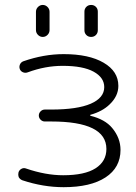

<svg xmlns="http://www.w3.org/2000/svg" viewBox="-20 -777 556 785"><path d="M127 -654.3V-728.5Q127 -740.2 135.3 -748.5Q143.6 -756.8 154.8 -756.8Q166 -756.8 174.3 -748.5Q182.6 -740.2 182.6 -728.5V-654.3Q182.6 -642.6 174.3 -634.3Q166 -626 154.8 -626Q143.6 -626 135.3 -634.3Q127 -642.6 127 -654.3ZM325.2 -653.3V-729.5Q325.2 -741.2 333 -749Q340.8 -756.8 352.5 -756.8Q364.3 -756.8 372.1 -749Q379.9 -741.2 379.9 -729.5V-653.3Q379.9 -641.6 372.1 -633.8Q364.3 -626 352.5 -626Q340.8 -626 333 -633.8Q325.2 -641.6 325.2 -653.3ZM349.6 -307.6Q348.6 -307.6 348.6 -306.2Q348.6 -304.7 349.6 -303.7Q409.2 -289.1 438.5 -253.9Q472.7 -212.9 472.7 -164.1Q472.7 -91.8 411.6 -51.8Q350.6 -11.7 240.2 -11.7Q156.2 -11.7 71.3 -40Q61.5 -43.9 56.6 -52.7Q54.7 -58.6 54.7 -64.5Q54.7 -68.4 55.7 -72.3Q58.6 -82 67.9 -86.9Q77.1 -91.8 86.9 -87.9Q167 -60.5 238.3 -60.5Q326.2 -60.5 370.6 -88.9Q415 -117.2 415 -168Q415 -280.3 189.5 -280.3H163.1Q153.3 -280.3 146 -287.6Q138.7 -294.9 138.7 -304.7Q138.7 -314.5 146 -321.8Q153.3 -329.1 163.1 -329.1H189.5Q295.9 -329.1 351.1 -353Q406.2 -377 406.2 -420.9Q406.2 -460 362.8 -483.9Q319.3 -507.8 236.3 -507.8Q165 -507.8 93.8 -481.4Q84 -477.5 74.2 -481.4Q64.5 -485.4 61 -494.6Q57.6 -503.9 61.5 -513.2Q65.4 -522.5 75.2 -526.4Q159.2 -555.7 240.2 -555.7Q343.8 -555.7 403.8 -520.5Q463.9 -485.4 463.9 -425.8Q463.9 -383.8 427.7 -349.6Q398.4 -321.3 349.6 -307.6Z"/></svg>

Font: irohamaru Light
Style: Regular
Weight: 200
Designer: [Source Han Sans]
Ryoko NISHIZUKA  (kana & ideographs); Paul D. Hunt (Latin, Greek & Cyrillic); Wenlong ZHANG  (bopomofo
Version: Version 1.01